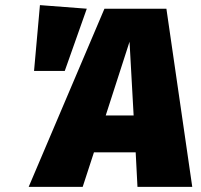

<svg xmlns="http://www.w3.org/2000/svg" viewBox="-20 -730 784 750"><path d="M510 -135H347L303 0H92L388 -696H630L731 0H517ZM502 -279 486 -567 393 -279ZM319 -696 233 -453H113L136 -710Z"/></svg>

Font: FiraGO Heavy
Style: Italic
Weight: 900
Italic angle: -8°
Designer: bBox Type GmbH
Foundry: bBox Type GmbH
Version: Version 1.001